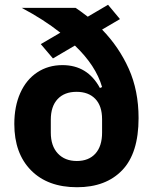

<svg xmlns="http://www.w3.org/2000/svg" viewBox="-20 -773 640 805"><path d="M483 -693 408 -649Q479 -576 520 -484.5Q561 -393 561 -278Q561 -131 492.5 -59.5Q424 12 303 12Q180 12 110 -59Q40 -130 40 -253Q40 -327 65 -383Q90 -439 136 -469.5Q182 -500 242 -500Q347 -500 399 -404L408 -408Q382 -498 294 -582L202 -528L151 -588L233 -636Q162 -692 71 -740H297Q314 -729 348 -703L433 -753ZM408 -217V-273Q408 -329 379.5 -358.5Q351 -388 301 -388Q250 -388 221.5 -357.5Q193 -327 193 -271V-217Q193 -161 222.5 -129.5Q252 -98 302 -98Q352 -98 380 -129Q408 -160 408 -217Z"/></svg>

Font: iA Writer Mono V
Style: Regular
Weight: 400
Designer: Mike Abbink, Paul van der Laan, Pieter van Rosmalen
Foundry: Bold Monday
Version: Version 2.000